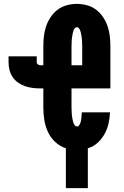

<svg xmlns="http://www.w3.org/2000/svg" viewBox="-20 -763 640 988"><path d="M319 205V0Q288 -10 264 -32.5Q240 -55 226.5 -84.5Q213 -114 208 -146Q203 -178 203 -210V-308H188Q168 -308 148 -310.5Q128 -313 109 -319.5Q90 -326 73 -338Q56 -350 45 -366.5Q34 -383 29 -402.5Q24 -422 24 -442V-473H169V-442Q169 -436 175 -431.5Q181 -427 188 -427H203V-525Q203 -551 206 -577.5Q209 -604 217.5 -628.5Q226 -653 241 -675.5Q256 -698 277 -713.5Q298 -729 323.5 -736Q349 -743 375 -743Q402 -743 427.5 -736Q453 -729 474 -713.5Q495 -698 510 -675.5Q525 -653 533.5 -628.5Q542 -604 545 -577.5Q548 -551 548 -525V-308H348V-210Q348 -203 348.5 -196.5Q349 -190 349 -183Q349 -176 350 -169.5Q351 -163 352 -156Q353 -149 354.5 -142.5Q356 -136 358.5 -129.5Q361 -123 365.5 -117.5Q370 -112 377 -112Q383 -112 387 -118Q391 -124 393.5 -130.5Q396 -137 397 -144Q398 -151 399 -158Q400 -165 400 -171.5Q400 -178 401 -185H546Q545 -156 538.5 -127.5Q532 -99 518 -73.5Q504 -48 482 -28Q460 -8 432 0V205ZM403 -427V-525Q403 -532 402.5 -538.5Q402 -545 402 -552Q402 -559 401 -565.5Q400 -572 399 -579Q398 -586 396.5 -592.5Q395 -599 393 -605Q391 -611 386.5 -617Q382 -623 375 -623Q369 -623 364.5 -617Q360 -611 358 -605Q356 -599 354.5 -592.5Q353 -586 352 -579Q351 -572 350 -565.5Q349 -559 349 -552Q349 -545 348.5 -538.5Q348 -532 348 -525V-427Z"/></svg>

Font: Iosevka Custom Heavy Extended
Style: Regular
Weight: 900
Width: 7
Monospace: yes
Designer: Belleve Invis
Foundry: Belleve Invis
Version: Version 11.2.4; ttfautohint (v1.8.4)